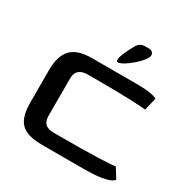

<svg xmlns="http://www.w3.org/2000/svg" viewBox="-178 -968 1111 1130"><g transform="rotate(30 377.5 -403.0)"><path d="M253 0Q182 0 142 -20Q102 -40 86 -80Q70 -120 70 -179V-402Q70 -498 113 -543.5Q156 -589 253 -589H554Q623 -589 659.5 -581.5Q696 -574 696 -566L676 -483Q659 -486 575.5 -489.5Q492 -493 333 -493H282Q202 -493 202 -422V-167Q202 -133 219.5 -114.5Q237 -96 282 -96H323Q489 -96 580.5 -99.5Q672 -103 694 -107L735 -41Q735 -36 718.5 -26Q702 -16 658 -8Q614 0 531 0ZM388 -658Q388 -671 397.5 -694.5Q407 -718 419 -741.5Q431 -765 438 -777Q447 -791 460.5 -798.5Q474 -806 498 -806H509Q548 -806 548 -777Q548 -762 529.5 -739Q511 -716 485.5 -694.5Q460 -673 438 -659Q422 -649 405 -644Q388 -639 388 -658Z"/></g></svg>

Font: Goldman
Style: Regular
Weight: 400
Designer: Jaikishan Patel
Version: Version 1.000; ttfautohint (v1.8.3)